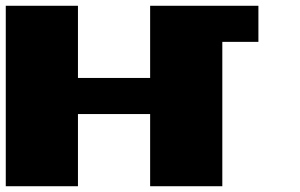

<svg xmlns="http://www.w3.org/2000/svg" viewBox="-20 -645 1040 665"><path d="M500 0H750V-500H875V-625H500V-375H250V-625H0V0H250V-250H500Z"/></svg>

Font: Faithful 32x
Style: Bold
Weight: 400
Foundry: Faithful Resource Pack
Version: Version 1.0; January 27, 2023